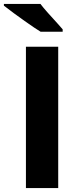

<svg xmlns="http://www.w3.org/2000/svg" viewBox="-70 -950 380 970"><path d="M-50.3 -930.2H134.3Q158.2 -898.4 221.7 -830.1L246.6 -801.8V-789.6H135.3Q110.8 -804.2 54.4 -844Q-2 -883.8 -50.3 -921.4ZM224.1 0H61V-713.9H224.1Z"/></svg>

Font: Open Sans Hebrew Condensed Extra Bold
Style: Regular
Weight: 800
Width: 3
Foundry: Ascender Corporation, Yanek Iontef
Version: Version 2.001;PS 002.001;hotconv 1.0.70;makeotf.lib2.5.58329